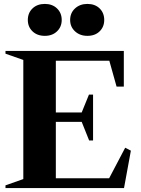

<svg xmlns="http://www.w3.org/2000/svg" viewBox="-20 -960 721 980"><path d="M8 0V-14L99 -46V-654L8 -686V-700H612V-518H575L538 -650H265V-386H397L434 -477H455V-243H435L397 -338H265V-50H537L619 -206L648 -191L613 0ZM426 -777Q388 -777 363 -800Q338 -823 338 -858Q338 -894 363 -917Q388 -940 426 -940Q465 -940 488.5 -917Q512 -894 512 -858Q512 -823 488.5 -800Q465 -777 426 -777ZM209 -777Q170 -777 146 -800Q122 -823 122 -858Q122 -894 146 -917Q170 -940 209 -940Q247 -940 271 -917Q295 -894 295 -858Q295 -823 271 -800Q247 -777 209 -777Z"/></svg>

Font: Wittgenstein Extrabold
Style: Regular
Weight: 800
Designer: Jörg Drees
Foundry: Jörg Drees
Version: Version 1.303; ttfautohint (v1.8.4.7-5d5b)